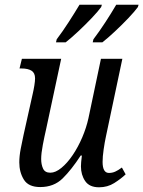

<svg xmlns="http://www.w3.org/2000/svg" viewBox="-20 -786 609 816"><path d="M401 10Q360 10 342 -16.5Q324 -43 324 -79Q324 -94 328 -125H323Q284 -65 246.5 -28Q209 9 151 9Q101 9 81.5 -22.5Q62 -54 62 -96Q62 -122 68 -153.5Q74 -185 80 -212L119 -387Q123 -404 126 -422.5Q129 -441 129 -453Q129 -476 114 -485.5Q99 -495 71 -495H63L73 -536H240L176 -237Q169 -207 162 -170.5Q155 -134 155 -110Q155 -87 163 -69.5Q171 -52 194 -52Q216 -52 241 -72.5Q266 -93 289 -127Q312 -161 329.5 -202Q347 -243 356 -284L409 -536H500L430 -205Q425 -182 420.5 -151Q416 -120 416 -98Q416 -51 443 -51Q457 -51 469.5 -56.5Q482 -62 498 -74L514 -45Q494 -26 465.5 -8Q437 10 401 10ZM377 -619Q402 -652 427.5 -691Q453 -730 474 -766H569L566 -756Q553 -738 526 -709.5Q499 -681 468.5 -652.5Q438 -624 415 -606H374ZM221 -619Q246 -652 271.5 -691.5Q297 -731 318 -766H413L410 -756Q397 -738 370 -709.5Q343 -681 312.5 -652.5Q282 -624 259 -606H218Z"/></svg>

Font: Noto Serif Condensed
Style: Italic
Weight: 400
Width: 3
Italic angle: -12°
Designer: Monotype Design Team
Foundry: Monotype Imaging Inc.
Version: Version 2.014; ttfautohint (v1.8.4.7-5d5b)